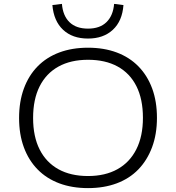

<svg xmlns="http://www.w3.org/2000/svg" viewBox="-20 -958 903 986"><path d="M432 8Q350 8 284.5 -16.5Q219 -41 173 -88Q127 -135 102.5 -201.5Q78 -268 78 -352Q78 -436 102.5 -503Q127 -570 173 -617Q219 -664 284.5 -688.5Q350 -713 432 -713Q514 -713 579.5 -688.5Q645 -664 691 -617Q737 -570 761.5 -503.5Q786 -437 786 -353Q786 -269 761 -202Q736 -135 690.5 -88Q645 -41 579.5 -16.5Q514 8 432 8ZM432 -54Q520 -54 583 -89Q646 -124 680 -191Q714 -258 714 -353Q714 -449 680.5 -515.5Q647 -582 584 -616.5Q521 -651 432 -651Q343 -651 280 -616Q217 -581 183.5 -514.5Q150 -448 150 -352Q150 -257 183.5 -190.5Q217 -124 280 -89Q343 -54 432 -54ZM432 -760Q352 -760 304 -805Q256 -850 249 -932L298 -938Q303 -877 337 -844Q371 -811 432 -811Q493 -811 527 -844.5Q561 -878 566 -938L614 -932Q608 -850 559.5 -805Q511 -760 432 -760Z"/></svg>

Font: Nunito Sans 10pt SemiExpanded Light
Style: Regular
Weight: 300
Width: 6
Designer: Vernon Adams
Foundry: Vernon Adams
Version: Version 3.101;gftools[0.9.27]